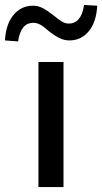

<svg xmlns="http://www.w3.org/2000/svg" viewBox="-81 -754 412 774"><path d="M74 0V-504H175V0ZM-8 -587 -61 -591Q-57 -658 -26 -694.5Q5 -731 52 -731Q73 -731 92 -721Q111 -711 135 -692Q156 -674 169.5 -666.5Q183 -659 196 -659Q247 -659 258 -734L311 -731Q307 -663 276 -627Q245 -591 199 -591Q178 -591 158.5 -600.5Q139 -610 114 -630Q94 -648 80.5 -655Q67 -662 54 -662Q27 -662 12 -642.5Q-3 -623 -8 -587Z"/></svg>

Font: Mulish SemiBold
Style: Regular
Weight: 600
Designer: Vernon Adams
Foundry: Vernon Adams
Version: Version 3.603; ttfautohint (v1.8.3)